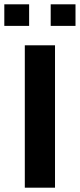

<svg xmlns="http://www.w3.org/2000/svg" viewBox="-40 -870 370 890"><path d="M75 0V-660H215V0ZM-20 -750V-850H95V-750ZM195 -750V-850H310V-750Z"/></svg>

Font: Xolonium
Style: Regular
Weight: 400
Designer: Severin Meyer
Version: Version 4.2